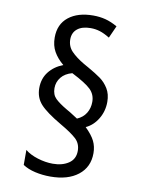

<svg xmlns="http://www.w3.org/2000/svg" viewBox="-87 -827 673 896"><g transform="rotate(10 250.0 -378.5)"><path d="M83 -23V-94Q106 -75 143 -63.5Q180 -52 215 -52Q260 -52 290 -72Q320 -92 320 -131Q320 -166 296 -188Q272 -210 220 -240Q148 -282 120 -313Q92 -344 92 -389Q92 -434 117 -466Q142 -498 184 -514Q154 -539 138 -567.5Q122 -596 122 -634Q122 -697 165.5 -731.5Q209 -766 282 -766Q313 -766 340 -759Q367 -752 397 -735L371 -677Q345 -693 324 -699.5Q303 -706 280 -706Q240 -706 217.5 -688Q195 -670 195 -638Q195 -605 217 -582Q239 -559 278 -536L301 -523Q338 -502 361 -485.5Q384 -469 400 -443Q416 -417 416 -380Q416 -336 394 -299.5Q372 -263 337 -247Q368 -217 381 -191Q394 -165 394 -133Q394 -67 345.5 -29Q297 9 214 9Q176 9 141.5 1Q107 -7 83 -23ZM347 -368Q347 -403 323 -426.5Q299 -450 232 -484Q198 -475 180 -452.5Q162 -430 162 -401Q162 -370 180.5 -352Q199 -334 235 -313L254 -302L290 -279Q318 -291 332.5 -314.5Q347 -338 347 -368Z"/></g></svg>

Font: Noto Sans Mono UI Cond
Style: Regular
Weight: 400
Width: 3
Monospace: yes
Designer: Monotype Design team
Foundry: Monotype Imaging Inc.
Version: Version 1.000